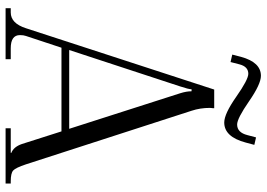

<svg xmlns="http://www.w3.org/2000/svg" viewBox="-150 -780 931 670"><g transform="rotate(90 315.0 -445.5)"><path d="M478 -838Q458 -763 408 -763Q378 -763 318 -805Q258 -847 238 -847Q213 -847 205 -816L197 -785L171 -791L179 -822Q198 -891 245 -891Q274 -891 334 -849.5Q394 -808 415 -808Q443 -808 452 -844L460 -874L486 -868ZM155 -222H430L306 -609Q299 -631 299 -649H292Q292 -639 282 -609ZM9 0V-18H24Q62 -18 79 -71L293 -728H358V-723Q358 -722 357.5 -718.5Q357 -715 357 -713Q357 -679 367 -649L554 -71Q566 -35 575.5 -26.5Q585 -18 613 -18H621V0H428V-18H514V-20Q493 -28 483 -57L439 -195H147L106 -71Q103 -63 103 -50Q103 -18 149 -18H187V0Z"/></g></svg>

Font: Foglihten068fMac
Style: Regular
Weight: 500
Designer: gluk (gluksza@wp.pl)
Foundry: gluk (gluksza@wp.pl)
Version: Version 0.68